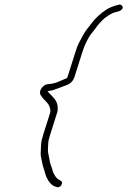

<svg xmlns="http://www.w3.org/2000/svg" viewBox="-20 -678 549 828"><path d="M429 -598C451.1 -614.8 467.8 -624.1 479.3 -625.9C490.7 -627.7 499.3 -631.5 505.2 -637.3C511.1 -643.1 510.9 -649 504.5 -655C501.7 -657.7 498.2 -658.7 494 -658C470.8 -652.6 452.6 -645.6 439.3 -637C414 -620.5 392.8 -601.2 375.9 -579C371.4 -573 364.5 -564.2 355.5 -552.7C346.4 -541.2 337.9 -527.5 330.1 -511.5C327.3 -505.8 323.8 -499.2 319.7 -491.5C315.6 -483.8 310.9 -471.7 305.7 -455L271.8 -348C270.9 -345.3 269.8 -343 268.5 -341C267.7 -340.3 264.8 -339.2 259.9 -337.5C255.1 -335.8 246.1 -332 233.1 -326C220.1 -320 204.3 -316.3 185.8 -315C176.6 -314.3 168.1 -309.2 160.4 -299.5C152.7 -289.8 150.6 -280 154.1 -270C159.5 -260.5 168.5 -249.5 181.2 -237C188.7 -229.7 193.6 -220.7 196 -210C197.7 -202.7 197.9 -197 196.7 -193L166.6 -98C160.7 -79.5 157.6 -64.8 157.1 -54C156.9 -48 156.6 -41.8 156.3 -35.5C155.9 -29.2 155.6 -23 155.4 -17C155.2 -11 155.8 -5 157.2 1C158.6 7 160.2 14.7 161.9 24C163.6 33.3 166.4 43.5 170.3 54.5C172.7 61.5 174.4 67.2 175.4 71.5C176.3 75.8 178.2 81 181 87C190.5 107.7 202.4 120.7 216.6 126C228.6 131.9 237.8 130.1 244.4 120.5C246.9 116.8 247.9 113 247.5 109C247.1 105 242.7 101 234.4 97.1C226 93.2 218.1 83.7 210.8 68.5C208.4 63.5 206.8 59 206.1 55C205.4 51 203.6 45.5 200.8 38.5C198 31.5 196.2 25.3 195.2 20L192.3 4C191.3 -1.3 189.9 -7.8 188.2 -15.4C186.5 -23 186.1 -32.2 187.1 -43C187.7 -49 188.1 -55.4 188.2 -62.2C188.4 -69.1 191.2 -81 196.6 -98L227.1 -194.5C228.9 -200.2 229.4 -206 228.7 -212C229.1 -225.1 225.3 -237.4 217.4 -249C210.5 -257.5 202.1 -266.7 192.1 -276.5C189.1 -279.5 186.6 -282.3 184.8 -285C192.3 -285.7 199.8 -287 207 -288.9C214.3 -290.9 234.3 -298.2 267 -311C284.2 -316.7 295.8 -329.1 301.8 -348L335.7 -455C342.9 -478 352.9 -500 365.6 -521C368.4 -525.7 371.6 -530.2 375.3 -534.5C379 -538.8 383 -543.8 387.1 -549.5C391.2 -555.2 395.7 -561.2 400.4 -567.5C405.2 -573.8 414.7 -584 429 -598Z"/></svg>

Font: Proton
Style: ExBdExtSuIt
Weight: 500
Version: Version 1.017